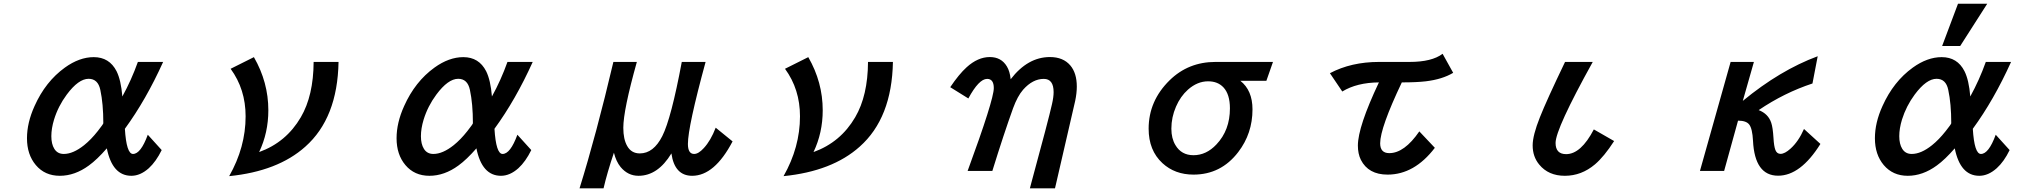

<svg xmlns="http://www.w3.org/2000/svg" viewBox="-20 -900 11040 1039"><path d="M855 -87.9Q824.7 -25.9 785.2 10.3Q739.3 51.3 690.9 51.3Q587.9 51.3 558.1 -97.2Q505.4 -36.6 460.9 -4.4Q384.8 51.3 303.7 51.3Q222.7 51.3 173.8 -6.8Q126 -63.5 126 -151.9Q126 -235.8 167 -326.2Q226.1 -458.5 331.1 -534.2Q409.7 -590.8 487.3 -590.8Q571.8 -590.8 610.8 -514.6Q634.8 -466.3 642.1 -377.9Q690.9 -466.3 726.1 -564.9H862.8Q770 -359.4 655.8 -203.1Q664.1 -66.9 699.7 -66.9Q741.7 -66.9 779.8 -170.9ZM539.1 -232.9Q539.1 -338.4 522.9 -413.6Q510.3 -473.6 459.5 -473.6Q404.8 -473.6 341.3 -388.2Q294.9 -325.7 272.5 -252.9Q257.8 -204.6 257.8 -163.1Q257.8 -120.6 273.9 -94.7Q291 -66.9 325.2 -66.9Q375.5 -66.9 435.1 -114.3Q472.7 -144.5 509.3 -190.9Q539.1 -229 539.1 -232.9Z M1812 -564.9Q1806.6 -261.2 1632.3 -106.4Q1483.4 26.9 1220.2 53.2Q1309.1 -103.5 1309.1 -270.5Q1309.1 -417 1228 -527.8L1354 -590.8Q1432.1 -455.1 1432.1 -303.2Q1432.1 -181.6 1382.3 -77.1Q1528.8 -129.9 1607.9 -265.6Q1676.3 -382.3 1677.2 -564.9Z M2855 -87.9Q2824.7 -25.9 2785.2 10.3Q2739.3 51.3 2690.9 51.3Q2587.9 51.3 2558.1 -97.2Q2505.4 -36.6 2460.9 -4.4Q2384.8 51.3 2303.7 51.3Q2222.7 51.3 2173.8 -6.8Q2126 -63.5 2126 -151.9Q2126 -235.8 2167 -326.2Q2226.1 -458.5 2331.1 -534.2Q2409.7 -590.8 2487.3 -590.8Q2571.8 -590.8 2610.8 -514.6Q2634.8 -466.3 2642.1 -377.9Q2690.9 -466.3 2726.1 -564.9H2862.8Q2770 -359.4 2655.8 -203.1Q2664.1 -66.9 2699.7 -66.9Q2741.7 -66.9 2779.8 -170.9ZM2539.1 -232.9Q2539.1 -338.4 2522.9 -413.6Q2510.3 -473.6 2459.5 -473.6Q2404.8 -473.6 2341.3 -388.2Q2294.9 -325.7 2272.5 -252.9Q2257.8 -204.6 2257.8 -163.1Q2257.8 -120.6 2273.9 -94.7Q2291 -66.9 2325.2 -66.9Q2375.5 -66.9 2435.1 -114.3Q2472.7 -144.5 2509.3 -190.9Q2539.1 -229 2539.1 -232.9Z M3116.2 119.1Q3206.5 -170.9 3299.3 -564.9H3426.3Q3353 -303.7 3353 -208.5Q3353 -146.5 3374 -109.9Q3396.5 -69.8 3442.4 -69.8Q3516.6 -69.8 3564 -163.6Q3612.3 -259.3 3669.4 -564.9H3798.3Q3702.6 -213.9 3702.6 -121.1Q3702.6 -66.9 3736.3 -66.9Q3759.8 -66.9 3788.6 -98.6Q3826.2 -139.2 3853 -209L3944.3 -134.8Q3846.7 51.3 3725.6 51.3Q3630.4 51.3 3613.3 -69.8Q3540 51.3 3435.1 51.3Q3377.9 51.3 3338.4 3.9Q3314 -25.9 3302.2 -73.7Q3265.1 36.6 3246.1 119.1Z M4812 -564.9Q4806.6 -261.2 4632.3 -106.4Q4483.4 26.9 4220.2 53.2Q4309.1 -103.5 4309.1 -270.5Q4309.1 -417 4228 -527.8L4354 -590.8Q4432.1 -455.1 4432.1 -303.2Q4432.1 -181.6 4382.3 -77.1Q4528.8 -129.9 4607.9 -265.6Q4676.3 -382.3 4677.2 -564.9Z M5216.3 24.9Q5357.9 -360.4 5357.9 -423.3Q5357.9 -473.1 5321.8 -473.1Q5277.3 -473.1 5220.2 -367.2L5122.1 -428.2Q5169.9 -499 5210.4 -535.6Q5271.5 -591.3 5336.4 -591.3Q5398.4 -591.3 5428.7 -540.5Q5444.8 -514.2 5449.2 -471.2Q5541.5 -591.3 5661.6 -591.3Q5733.4 -591.3 5772 -545.9Q5807.1 -504.4 5807.1 -431.6Q5807.1 -396 5798.3 -354Q5796.4 -346.7 5720.2 -15.6L5695.3 92.3L5689 119.1H5553.2L5560.5 91.3Q5654.3 -253.4 5672.9 -336.9Q5681.6 -375 5681.6 -401.4Q5681.6 -473.1 5628.4 -473.1Q5568.4 -473.1 5516.6 -414.6Q5486.3 -379.9 5462.4 -314.9Q5411.6 -173.8 5350.1 24.9Z M6868.7 -564.9 6833 -462.9H6691.9Q6757.8 -411.1 6757.8 -308.1Q6757.8 -177.7 6680.7 -77.1Q6587.4 44.9 6438.5 44.9Q6337.9 44.9 6270.5 -17.1Q6195.8 -85.9 6195.8 -203.6Q6195.8 -354 6309.1 -465.3Q6410.6 -564.9 6557.6 -564.9ZM6517.6 -460Q6459.5 -460 6408.7 -415Q6367.7 -378.4 6343.8 -322.8Q6318.8 -265.1 6318.8 -203.6Q6318.8 -150.9 6340.8 -114.7Q6373 -60.1 6438.5 -60.1Q6507.8 -60.1 6562.5 -118.2Q6635.7 -195.3 6635.7 -313.5Q6635.7 -389.6 6600.6 -427.2Q6569.8 -460 6517.6 -460Z M7176.8 -503.9Q7292 -564.9 7442.9 -564.9H7607.9Q7728.5 -564.9 7786.6 -608.9L7843.8 -505.9Q7784.7 -470.7 7695.8 -460Q7645.5 -454.1 7565.9 -454.1Q7448.7 -208 7448.7 -124.5Q7448.7 -71.3 7498 -71.3Q7579.6 -71.3 7660.6 -189L7744.6 -100.1Q7633.8 44.9 7488.8 44.9Q7384.8 44.9 7344.2 -35.2Q7328.1 -67.9 7328.1 -112.3Q7328.1 -213.4 7441.9 -454.1Q7322.8 -453.1 7243.7 -404.8Z M8714.8 -136.7Q8660.6 -52.7 8611.3 -10.7Q8538.1 51.3 8448.2 51.3Q8359.4 51.3 8309.6 -9.3Q8273.9 -52.2 8273.9 -113.3Q8273.9 -167 8313 -265.1Q8348.6 -355.5 8449.2 -564.9H8599.1Q8397.9 -202.1 8397.9 -126.5Q8397.9 -65.9 8455.1 -65.9Q8535.2 -65.9 8605 -199.7Z M9471.2 -564.9 9411.1 -354Q9612.3 -520 9816.4 -595.7L9788.1 -448.2Q9635.3 -397.9 9497.1 -304.2Q9548.8 -284.2 9564.9 -235.8Q9573.7 -210 9577.1 -153.8Q9579.6 -108.9 9587.4 -88.4Q9595.7 -67.4 9615.2 -67.4Q9638.2 -67.4 9669.4 -95.7Q9712.4 -134.3 9742.2 -202.1L9831.1 -121.1Q9723.6 50.8 9602.1 50.8Q9475.6 50.8 9466.3 -138.2Q9462.9 -204.1 9445.8 -226.1Q9429.7 -247.1 9385.3 -247.1L9310.1 24.9H9179.2L9345.2 -564.9Z M10489.7 -650.9 10575.7 -879.9H10733.9L10587.4 -650.9ZM10779.8 -170.9 10855 -87.9Q10825.2 -25.9 10785.2 10.3Q10739.3 51.3 10690.9 51.3Q10587.9 51.3 10558.1 -97.2Q10505.4 -36.6 10460.9 -4.4Q10384.8 51.3 10303.7 51.3Q10223.1 51.3 10173.8 -6.8Q10126 -63.5 10126 -151.9Q10126 -236.3 10167 -326.2Q10226.6 -459 10331.1 -534.2Q10409.7 -590.8 10487.3 -590.8Q10572.3 -590.8 10610.8 -514.6Q10634.8 -466.8 10642.1 -377.9Q10690.9 -466.3 10726.1 -564.9H10862.8Q10769.5 -358.4 10655.8 -203.1Q10664.1 -66.9 10699.7 -66.9Q10741.7 -66.9 10779.8 -170.9ZM10539.1 -232.9Q10539.1 -338.4 10522.9 -413.6Q10510.7 -473.6 10459.5 -473.6Q10404.8 -473.6 10341.3 -388.2Q10295.4 -326.2 10272.5 -252.9Q10257.8 -204.6 10257.8 -163.1Q10257.8 -120.6 10273.9 -94.7Q10291 -66.9 10325.2 -66.9Q10376 -66.9 10435.1 -114.3Q10472.2 -144 10509.3 -190.9Q10539.1 -228.5 10539.1 -232.9Z"/></svg>

Font: BIZ UDGothic
Style: Bold
Weight: 700
Monospace: yes
Designer: TypeBank Co., Ltd.
Foundry: Morisawa Inc.
Version: Version 1.05